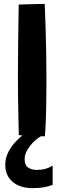

<svg xmlns="http://www.w3.org/2000/svg" viewBox="-20 -681 327 970"><path d="M246 156V253Q231 259 205.8 264.2Q180.5 269.5 141.5 269.5Q104 269.5 73.2 256Q42.5 242.5 24.5 216.2Q6.5 190 6.5 152Q6.5 121.5 19.2 93.5Q32 65.5 52 42.5Q72 19.5 93.8 3.2Q115.5 -13 133 -19L187.5 7.5Q170 16 150.8 34.8Q131.5 53.5 118 76.5Q104.5 99.5 104.5 123Q104.5 154 122.5 165.8Q140.5 177.5 165.5 177.5Q189 177.5 207.8 172.5Q226.5 167.5 246 156ZM206.5 7.5Q189.5 7.5 165.8 7Q142 6.5 117.8 5.2Q93.5 4 75 1.5Q74 -32 73 -84Q72 -136 71.2 -194Q70.5 -252 70.5 -303Q70.5 -380 71.8 -470Q73 -560 74.5 -658Q82 -658.5 98.2 -658.8Q114.5 -659 134.5 -659.8Q154.5 -660.5 173.8 -660.8Q193 -661 206 -661Q208.5 -605 210.5 -539Q212.5 -473 213.5 -406.5Q214.5 -340 214.5 -280.5Q214.5 -252 214.2 -218.8Q214 -185.5 213.5 -151.5Q213 -117.5 212 -86.2Q211 -55 209.5 -30.5Q208 -6 206.5 7.5Z"/></svg>

Font: Grandstander Thin SemiBold
Style: Regular
Weight: 600
Version: Version 1.200